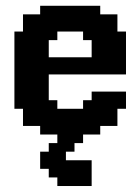

<svg xmlns="http://www.w3.org/2000/svg" viewBox="-20 -461 481 658"><path d="M147.1 -441.2H176.5V-411.8H147.1ZM176.5 -441.2H205.9V-411.8H176.5ZM117.6 -441.2H147.1V-411.8H117.6ZM205.9 -441.2H235.3V-411.8H205.9ZM235.3 -441.2H264.7V-411.8H235.3ZM264.7 -441.2H294.1V-411.8H264.7ZM294.1 -441.2H323.5V-411.8H294.1ZM323.5 -411.8H352.9V-382.4H323.5ZM294.1 -411.8H323.5V-382.4H294.1ZM294.1 -382.4H323.5V-352.9H294.1ZM352.9 -411.8H382.4V-382.4H352.9ZM352.9 -382.4H382.4V-352.9H352.9ZM323.5 -382.4H352.9V-352.9H323.5ZM294.1 -352.9H323.5V-323.5H294.1ZM264.7 -352.9H294.1V-323.5H264.7ZM323.5 -352.9H352.9V-323.5H323.5ZM352.9 -352.9H382.4V-323.5H352.9ZM382.4 -352.9H411.8V-323.5H382.4ZM382.4 -323.5H411.8V-294.1H382.4ZM382.4 -147.1H411.8V-117.6H382.4ZM382.4 -117.6H411.8V-88.2H382.4ZM352.9 -117.6H382.4V-88.2H352.9ZM352.9 -88.2H382.4V-58.8H352.9ZM352.9 -58.8H382.4V-29.4H352.9ZM323.5 -58.8H352.9V-29.4H323.5ZM294.1 -58.8H323.5V-29.4H294.1ZM264.7 -88.2H294.1V-58.8H264.7ZM264.7 -117.6H294.1V-88.2H264.7ZM294.1 -117.6H323.5V-88.2H294.1ZM294.1 -88.2H323.5V-58.8H294.1ZM323.5 -88.2H352.9V-58.8H323.5ZM323.5 -117.6H352.9V-88.2H323.5ZM323.5 -147.1H352.9V-117.6H323.5ZM294.1 -147.1H323.5V-117.6H294.1ZM294.1 -323.5H323.5V-294.1H294.1ZM323.5 -323.5H352.9V-294.1H323.5ZM352.9 -147.1H382.4V-117.6H352.9ZM352.9 -323.5H382.4V-294.1H352.9ZM264.7 -58.8H294.1V-29.4H264.7ZM264.7 -29.4H294.1V0H264.7ZM294.1 -29.4H323.5V0H294.1ZM235.3 -29.4H264.7V0H235.3ZM205.9 -29.4H235.3V0H205.9ZM176.5 -29.4H205.9V0H176.5ZM147.1 -29.4H176.5V0H147.1ZM117.6 -29.4H147.1V0H117.6ZM117.6 -58.8H147.1V-29.4H117.6ZM88.2 -58.8H117.6V-29.4H88.2ZM58.8 -58.8H88.2V-29.4H58.8ZM58.8 -88.2H88.2V-58.8H58.8ZM29.4 -117.6H58.8V-88.2H29.4ZM58.8 -117.6H88.2V-88.2H58.8ZM29.4 -147.1H58.8V-117.6H29.4ZM29.4 -176.5H58.8V-147.1H29.4ZM29.4 -205.9H58.8V-176.5H29.4ZM29.4 -235.3H58.8V-205.9H29.4ZM29.4 -264.7H58.8V-235.3H29.4ZM29.4 -294.1H58.8V-264.7H29.4ZM58.8 -294.1H88.2V-264.7H58.8ZM58.8 -323.5H88.2V-294.1H58.8ZM29.4 -323.5H58.8V-294.1H29.4ZM29.4 -352.9H58.8V-323.5H29.4ZM58.8 -352.9H88.2V-323.5H58.8ZM58.8 -382.4H88.2V-352.9H58.8ZM58.8 -411.8H88.2V-382.4H58.8ZM88.2 -411.8H117.6V-382.4H88.2ZM117.6 -411.8H147.1V-382.4H117.6ZM147.1 -411.8H176.5V-382.4H147.1ZM147.1 -382.4H176.5V-352.9H147.1ZM147.1 -352.9H176.5V-323.5H147.1ZM117.6 -352.9H147.1V-323.5H117.6ZM88.2 -352.9H117.6V-323.5H88.2ZM117.6 -323.5H147.1V-294.1H117.6ZM117.6 -294.1H147.1V-264.7H117.6ZM117.6 -264.7H147.1V-235.3H117.6ZM117.6 -235.3H147.1V-205.9H117.6ZM117.6 -205.9H147.1V-176.5H117.6ZM117.6 -176.5H147.1V-147.1H117.6ZM117.6 -147.1H147.1V-117.6H117.6ZM117.6 -117.6H147.1V-88.2H117.6ZM147.1 -117.6H176.5V-88.2H147.1ZM147.1 -88.2H176.5V-58.8H147.1ZM176.5 -88.2H205.9V-58.8H176.5ZM205.9 -88.2H235.3V-58.8H205.9ZM235.3 -88.2H264.7V-58.8H235.3ZM235.3 -58.8H264.7V-29.4H235.3ZM205.9 -58.8H235.3V-29.4H205.9ZM176.5 -58.8H205.9V-29.4H176.5ZM147.1 -58.8H176.5V-29.4H147.1ZM117.6 -88.2H147.1V-58.8H117.6ZM88.2 -88.2H117.6V-58.8H88.2ZM88.2 -117.6H117.6V-88.2H88.2ZM88.2 -147.1H117.6V-117.6H88.2ZM88.2 -176.5H117.6V-147.1H88.2ZM58.8 -176.5H88.2V-147.1H58.8ZM58.8 -147.1H88.2V-117.6H58.8ZM58.8 -205.9H88.2V-176.5H58.8ZM58.8 -235.3H88.2V-205.9H58.8ZM58.8 -264.7H88.2V-235.3H58.8ZM88.2 -264.7H117.6V-235.3H88.2ZM88.2 -235.3H117.6V-205.9H88.2ZM88.2 -205.9H117.6V-176.5H88.2ZM88.2 -294.1H117.6V-264.7H88.2ZM88.2 -323.5H117.6V-294.1H88.2ZM88.2 -382.4H117.6V-352.9H88.2ZM117.6 -382.4H147.1V-352.9H117.6ZM176.5 -411.8H205.9V-382.4H176.5ZM205.9 -411.8H235.3V-382.4H205.9ZM235.3 -411.8H264.7V-382.4H235.3ZM264.7 -411.8H294.1V-382.4H264.7ZM264.7 -382.4H294.1V-352.9H264.7ZM235.3 -382.4H264.7V-352.9H235.3ZM205.9 -382.4H235.3V-352.9H205.9ZM176.5 -382.4H205.9V-352.9H176.5ZM382.4 -294.1H411.8V-264.7H382.4ZM352.9 -294.1H382.4V-264.7H352.9ZM323.5 -294.1H352.9V-264.7H323.5ZM294.1 -294.1H323.5V-264.7H294.1ZM382.4 -264.7H411.8V-235.3H382.4ZM352.9 -264.7H382.4V-235.3H352.9ZM323.5 -264.7H352.9V-235.3H323.5ZM294.1 -264.7H323.5V-235.3H294.1ZM264.7 -264.7H294.1V-235.3H264.7ZM235.3 -264.7H264.7V-235.3H235.3ZM205.9 -264.7H235.3V-235.3H205.9ZM176.5 -264.7H205.9V-235.3H176.5ZM147.1 -264.7H176.5V-235.3H147.1ZM147.1 -235.3H176.5V-205.9H147.1ZM176.5 -235.3H205.9V-205.9H176.5ZM205.9 -235.3H235.3V-205.9H205.9ZM235.3 -235.3H264.7V-205.9H235.3ZM264.7 -235.3H294.1V-205.9H264.7ZM294.1 -235.3H323.5V-205.9H294.1ZM323.5 -235.3H352.9V-205.9H323.5ZM352.9 -235.3H382.4V-205.9H352.9ZM382.4 -235.3H411.8V-205.9H382.4ZM264.7 0V29.4H235.3V0ZM235.3 29.4V58.8H205.9V29.4ZM205.9 29.4V58.8H176.5V29.4ZM205.9 58.8V88.2H176.5V58.8ZM205.9 88.2V117.6H176.5V88.2ZM205.9 117.6V147.1H176.5V117.6ZM235.3 117.6V147.1H205.9V117.6ZM264.7 117.6V147.1H235.3V117.6ZM294.1 117.6V147.1H264.7V117.6ZM235.3 88.2V117.6H205.9V88.2ZM176.5 58.8V88.2H147.1V58.8ZM176.5 29.4V58.8H147.1V29.4ZM264.7 88.2V117.6H235.3V88.2ZM176.5 88.2V117.6H147.1V88.2ZM294.1 88.2V117.6H264.7V88.2ZM235.3 0V29.4H205.9V0ZM294.1 147.1V176.5H264.7V147.1ZM264.7 147.1V176.5H235.3V147.1ZM235.3 147.1V176.5H205.9V147.1ZM147.1 58.8V88.2H117.6V58.8ZM147.1 88.2V117.6H117.6V88.2ZM176.5 117.6V147.1H147.1V117.6ZM205.9 147.1V176.5H176.5V147.1ZM205.9 0V29.4H176.5V0Z"/></svg>

Font: Jersey 20
Style: Regular
Weight: 400
Designer: Sarah Cadigan-Fried
Version: Version 1.000; ttfautohint (v1.8.4.7-5d5b)